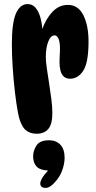

<svg xmlns="http://www.w3.org/2000/svg" viewBox="-20 -652 471 939"><path d="M38 -436Q38 -540 58 -586Q78 -632 115 -632Q139 -632 154 -614Q169 -596 177 -568Q185 -540 187 -510Q204 -559 236 -593.5Q268 -628 312 -628Q363 -628 388 -577Q413 -526 413 -449Q413 -348 388 -307.5Q363 -267 322 -267Q294 -267 281 -292.5Q268 -318 272 -378Q276 -434 268.5 -456.5Q261 -479 247 -479Q228 -479 216 -448.5Q204 -418 204 -373Q204 -351 209 -317.5Q214 -284 220 -245.5Q226 -207 231 -168.5Q236 -130 236 -99Q236 -44 216 -21Q196 2 160 2Q121 2 99.5 -22Q78 -46 68 -100Q60 -142 53 -201.5Q46 -261 42 -323.5Q38 -386 38 -436ZM259 227Q227 267 204 267Q177 267 177 245Q177 236 185 221Q193 206 215 182Q175 180 158.5 162Q142 144 142 112Q142 85 158.5 59.5Q175 34 220 34Q254 34 275 55.5Q296 77 296 120Q296 145 286.5 174.5Q277 204 259 227Z"/></svg>

Font: DynaPuff Condensed Medium
Style: Regular
Weight: 500
Width: 3
Designer: Toshi Omagari, Jennifer Daniel
Foundry: Google Fonts
Version: Version 2.000; ttfautohint (v1.8.4.7-5d5b)